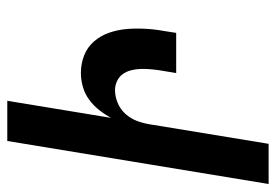

<svg xmlns="http://www.w3.org/2000/svg" viewBox="-138 -638 775 540"><g transform="rotate(-90 250.0 -367.5)"><path d="M3 0 124 -735H237L189 -443Q198 -460 211 -476.5Q224 -493 240.5 -505Q257 -517 276.5 -522.5Q296 -528 315 -528Q342 -528 365.5 -518.5Q389 -509 405 -490Q421 -471 429 -447Q437 -423 439 -397.5Q441 -372 439.5 -345.5Q438 -319 433 -292L428 -260H315L323 -308Q325 -322 326 -335.5Q327 -349 326.5 -362Q326 -375 322.5 -388Q319 -401 311.5 -411Q304 -421 292 -426.5Q280 -432 267 -432Q249 -432 231 -424.5Q213 -417 200 -402.5Q187 -388 180.5 -370.5Q174 -353 171 -335L116 0Z"/></g></svg>

Font: Iosevka Oblique
Style: Bold
Weight: 700
Italic angle: -9°
Monospace: yes
Designer: Belleve Invis
Foundry: Belleve Invis
Version: Version 32.5.0; ttfautohint (v1.8.4)